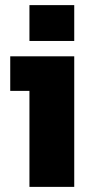

<svg xmlns="http://www.w3.org/2000/svg" viewBox="-20 -730 360 750"><path d="M270 -510V0H95V-375H20V-510ZM95 -710H270V-570H95Z"/></svg>

Font: Russo One
Style: Regular
Weight: 400
Designer: Jovanny lemonad
Foundry: Jovanny Lemonad
Version: Version 1.001